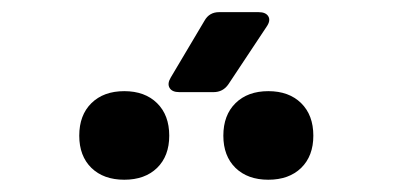

<svg xmlns="http://www.w3.org/2000/svg" viewBox="-20 -935 640 313"><path d="M272.4 -784.8Q260.4 -784.8 256.4 -791.8Q252.4 -798.7 258.4 -808.7L313.4 -901.3Q321.2 -915.2 337.2 -915.2H401.5Q413.5 -915.2 417.5 -908.2Q421.5 -901.3 414.5 -891.3L352.4 -797.7Q343.6 -784.8 328 -784.8ZM417.4 -642Q383.8 -642 363.9 -661.3Q344.1 -680.7 344.1 -713.8Q344.1 -747.3 363.9 -766.8Q383.8 -786.4 417.4 -786.4Q451.1 -786.4 471 -766.8Q490.8 -747.3 490.8 -713.8Q490.8 -680.7 471 -661.3Q451.1 -642 417.4 -642ZM182.6 -642Q148.9 -642 129 -661.3Q109.2 -680.7 109.2 -713.8Q109.2 -747.3 129 -766.8Q148.9 -786.4 182.6 -786.4Q216.2 -786.4 236.1 -766.8Q255.9 -747.3 255.9 -713.8Q255.9 -680.7 236.1 -661.3Q216.2 -642 182.6 -642Z"/></svg>

Font: Pitagon Sans Mono
Style: Regular
Weight: 400
Monospace: yes
Designer: Travis Tran
Foundry: Pitagon
Version: Version 1.001;gftools[0.9.26]